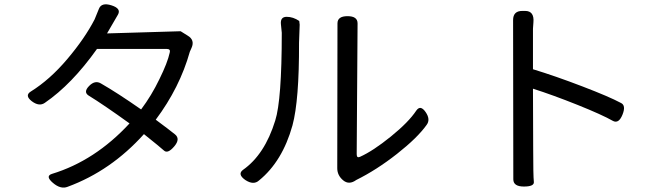

<svg xmlns="http://www.w3.org/2000/svg" viewBox="-20 -824 3040 879"><path d="M433 -784Q445 -814 490.5 -799.5Q536 -785 520 -757L470 -671L807 -681L839 -661Q873 -641 857 -605L849 -587Q803 -423 693 -276Q755 -230 781 -209Q807 -188 777.5 -153.5Q748 -119 731 -134.5Q714 -150 639 -210Q488 -42 290 31Q258 44 222 13Q186 -18 218 -28Q415 -88 573 -259Q455 -344 385 -387Q361 -403 388 -430.5Q415 -458 442 -442Q517 -399 626 -323Q674 -387 710 -462Q747 -537 757 -583Q762 -600 743 -600H424Q309 -438 185 -353Q159 -335 125 -361Q92 -387 121 -405Q208 -459 288 -553.5Q368 -648 413 -735Z M1524 -54 1525 -717Q1525 -750 1571 -750Q1617 -750 1617 -717L1613 -118Q1613 -99 1628 -106Q1688 -133 1769.5 -199Q1851 -265 1886 -318Q1905 -345 1928.5 -311Q1952 -277 1933 -252Q1891 -193 1797.5 -119.5Q1704 -46 1611 0Q1578 24 1551 1.5Q1524 -21 1524 -54ZM1103 0Q1066 -26 1092 -46Q1192 -116 1240 -272Q1270 -366 1270 -674L1266 -714Q1263 -747 1292.5 -747Q1322 -747 1350 -728L1352 -711L1349 -628Q1350 -365 1319 -250Q1273 -85 1166 2Q1141 25 1103 0Z M2424 8Q2427 30 2378.5 30Q2330 30 2330 -3L2329 -732Q2329 -774 2371 -774H2384Q2427 -774 2422 -721L2420 -692V-507Q2522 -476 2646 -428.5Q2770 -381 2822 -353Q2847 -342 2830 -299.5Q2813 -257 2787 -270Q2736 -299 2623.5 -344Q2511 -389 2420 -418Q2421 -268 2421 -143.5Q2421 -19 2424 8Z"/></svg>

Font: Raw Maruko Gothic CJK TC
Style: Regular
Weight: 400
Version: Version 1.001